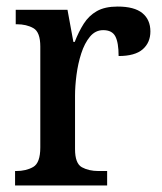

<svg xmlns="http://www.w3.org/2000/svg" viewBox="-20 -566 493 586"><path d="M26 0V-44H29Q60 -44 81.5 -56.5Q103 -69 103 -116V-424Q103 -468 82 -480Q61 -492 31 -492H28V-536H186L204 -438H208Q220 -469 235.5 -493.5Q251 -518 275.5 -532Q300 -546 339 -546Q390 -546 414.5 -526Q439 -506 439 -470Q439 -436 415.5 -415.5Q392 -395 342 -395Q342 -436 332 -455Q322 -474 295 -474Q271 -474 254.5 -454Q238 -434 228 -403Q218 -372 213.5 -337.5Q209 -303 209 -274V-111Q209 -67 230 -55.5Q251 -44 281 -44H307V0Z"/></svg>

Font: Noto Serif Bengali SemiCondensed Medium
Style: Regular
Weight: 500
Width: 4
Designer: Juan Bruce, Universal Thirst, Indian Type Foundry and the Monotype Design Team.
Foundry: Monotype Imaging Inc.
Version: Version 2.003; ttfautohint (v1.8.4.7-5d5b)